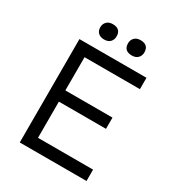

<svg xmlns="http://www.w3.org/2000/svg" viewBox="-204 -1000 1036 1126"><g transform="rotate(30 314.0 -437.0)"><path d="M102 0V-700H556V-623H181V-398H500V-322H181V-77H554V0ZM173 -822Q173 -844 187.5 -859Q202 -874 228 -874Q283 -874 283 -822Q283 -800 269 -785Q255 -770 228 -770Q202 -770 187.5 -784Q173 -798 173 -822ZM361 -822Q361 -844 375.5 -859Q390 -874 416 -874Q471 -874 471 -822Q471 -800 456.5 -785Q442 -770 416 -770Q361 -770 361 -822Z"/></g></svg>

Font: Easer Grotesk Light
Style: Regular
Weight: 300
Designer: Boardeaser, Bonnie Shaver-Troup, Thomas Jockin
Foundry: Lexend
Version: Version 1.008;Glyphs 3.1.2 (3151)